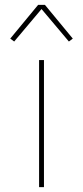

<svg xmlns="http://www.w3.org/2000/svg" viewBox="-20 -766 340 786"><path d="M140 0V-520H160V0ZM38 -596 22 -608 136 -746H164L278 -608L262 -596L150 -729Z"/></svg>

Font: Iosevka Aile Thin
Style: Regular
Weight: 100
Designer: Belleve Invis
Foundry: Belleve Invis
Version: Version 31.1.0; ttfautohint (v1.8.4)